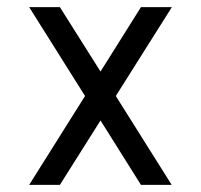

<svg xmlns="http://www.w3.org/2000/svg" viewBox="-20 -520 565 540"><path d="M62 0 219.2 -250 62 -500H148.4L262.7 -318.8L376.5 -500H463.4L305.7 -250L462.9 0H376.5L262.7 -181.2L148.4 0Z"/></svg>

Font: Anka/Coder Condensed
Style: Regular
Weight: 400
Width: 4
Monospace: yes
Version: Version 1.100